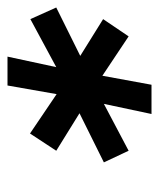

<svg xmlns="http://www.w3.org/2000/svg" viewBox="24 -806 424 512"><g transform="rotate(-90 236.0 -550.0)"><path d="M472 -612 343 -548 441 -487 395 -419 290 -489 266 -358H188L215 -485L90 -419L59 -485L190 -550L90 -612L136 -682L241 -611L264 -742H341L313 -612L441 -681Z"/></g></svg>

Font: Montserrat SemiBold
Style: Italic
Weight: 600
Italic angle: -11.3°
Designer: Julieta Ulanovsky
Foundry: Julieta Ulanovsky
Version: Version 9.000; ttfautohint (v1.8.4.7-5d5b)